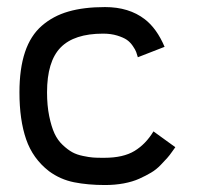

<svg xmlns="http://www.w3.org/2000/svg" viewBox="-20 -517 558 540"><path d="M112.3 -257.3Q112.3 -220.2 118.4 -190.4Q124.5 -160.6 133.3 -141.6Q142.1 -122.6 156.5 -109.1Q170.9 -95.7 183.3 -88.9Q195.8 -82 213.4 -78.4Q231 -74.7 241.5 -74Q252 -73.2 267.1 -73.2H273.4Q326.7 -73.2 358.4 -92.5Q390.1 -111.8 411.6 -147.5L473.1 -103Q472.2 -102.1 464.6 -91.1Q457 -80.1 450.4 -72.8Q443.8 -65.4 431.6 -52.7Q419.4 -40 405 -31.5Q390.6 -22.9 371.8 -14.4Q353 -5.9 328.1 -1.2Q303.2 3.4 275.4 3.4Q227.1 3.4 188.2 -4.4Q149.4 -12.2 117.7 -35.6Q72.3 -70.8 53.5 -125.2Q34.7 -179.7 34.7 -257.3Q34.7 -323.7 50.3 -370.4Q65.9 -417 97.7 -444.6Q129.4 -472.2 172.6 -484.6Q215.8 -497.1 275.4 -497.1Q342.8 -497.1 387.2 -462.9Q420.9 -437 442.9 -385.3L367.7 -356Q365.2 -364.7 363 -370.8Q360.8 -377 353.5 -387.7Q346.2 -398.4 336.7 -405Q327.1 -411.6 309.6 -417Q292 -422.4 270 -422.4Q188.5 -422.4 150.4 -383.3Q112.3 -344.2 112.3 -257.3Z"/></svg>

Font: FantasqueSansM Nerd Font
Style: Regular
Weight: 400
Monospace: yes
Designer: Jany Belluz
Version: Version 1.8.0 ; ttfautohint (v1.8.2);Nerd Fonts 3.4.0